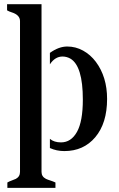

<svg xmlns="http://www.w3.org/2000/svg" viewBox="-20 -717 576 928"><path d="M180.7 113.8Q180.7 136.7 202.1 147.5Q211.4 151.9 223.4 155.5Q235.4 159.2 248 165V190.9H15.6V165Q25.9 159.2 36.6 155.5Q47.4 151.9 56.6 147.5Q76.7 136.7 76.7 113.8V-615.2Q76.7 -645 35.6 -657.7Q24.4 -661.1 14.2 -667V-696.8H180.7ZM282.2 -443.8Q246.1 -443.8 221.2 -406.2V-461.4Q264.2 -492.2 304.9 -492.2Q345.7 -492.2 381.6 -472.4Q417.5 -452.6 443.4 -418Q497.6 -345.2 497.6 -238.8Q497.6 -121.6 440.4 -53.7Q383.8 13.2 291 13.2Q253.4 13.2 221.2 -1.5V-45.9Q241.2 -28.8 274.9 -28.8Q323.7 -28.8 352.1 -79.6Q380.4 -130.4 380.4 -235.8Q380.4 -397.9 320.3 -433.6Q302.2 -443.8 282.2 -443.8Z"/></svg>

Font: Stardos Stencil
Style: Regular
Weight: 400
Version: Version 1.000